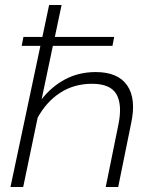

<svg xmlns="http://www.w3.org/2000/svg" viewBox="-20 -750 628 770"><path d="M22 0 142 -566H67L74 -602H150L177 -730H227L200 -602H438L431 -566H192L147 -352Q188 -404 242.5 -432.5Q297 -461 364 -461Q453 -461 490 -407.5Q527 -354 506 -256L454 0H404L455 -251Q471 -330 447 -372Q423 -414 349 -414Q277 -414 221.5 -378Q166 -342 131 -278L73 0Z"/></svg>

Font: Raleway Light
Style: Italic
Weight: 300
Italic angle: -12°
Designer: Matt McInerney, Pablo Impallari, Rodrigo Fuenzalida
Foundry: Matt McInerney, Pablo Impallari, Rodrigo Fuenzalida
Version: Version 4.026